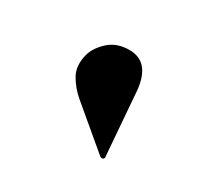

<svg xmlns="http://www.w3.org/2000/svg" viewBox="-59 -753 362 344"><g transform="rotate(30 122.0 -581.5)"><path d="M174 -614 183.5 -492.5Q184 -490.5 183.8 -489Q183.5 -487.5 182 -486Q181 -485 179 -485.2Q177 -485.5 176 -486L91.5 -557Q75.5 -570.5 65.5 -588.2Q55.5 -606 62 -631Q66 -647 82.5 -662.5Q99 -678 125.5 -678Q148.5 -678 160.5 -661.8Q172.5 -645.5 174 -614Z"/></g></svg>

Font: Fraunces 120pt
Style: Bold Italic
Weight: 700
Italic angle: -16°
Version: Version 1.000;[b76b70a41]